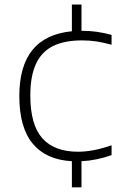

<svg xmlns="http://www.w3.org/2000/svg" viewBox="-20 -680 530 820"><path d="M109.5 -272Q109.5 -147 160.8 -89.5Q212 -32 313.5 -32Q377 -32 456.5 -59.5V-17.5Q392 5.5 328 8.5V120H287V8.5Q177 2.5 119.8 -66.5Q62.5 -135.5 62.5 -270Q62.5 -525 287 -546.5V-660.5H328V-548.5H330.5Q393.5 -548.5 456.5 -531V-489Q423 -498 393.5 -502.8Q364 -507.5 331 -507.5Q255 -507.5 206.2 -483.2Q157.5 -459 133.5 -407Q109.5 -355 109.5 -272Z"/></svg>

Font: Encode Sans Expanded ExtraLight
Style: Regular
Weight: 275
Width: 7
Designer: Multiple Designers
Foundry: Impallari Type
Version: Version 2.000